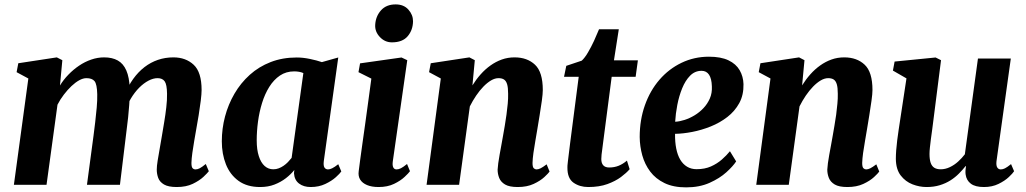

<svg xmlns="http://www.w3.org/2000/svg" viewBox="-20 -818 4541 850"><path d="M256 -551.5 245.5 -439.5Q261 -465 282.8 -487.5Q304.5 -510 330 -527.2Q355.5 -544.5 383.8 -554.2Q412 -564 441 -564Q477 -564 501.5 -550.2Q526 -536.5 539.2 -506.2Q552.5 -476 554.5 -426Q554.5 -418.5 554.5 -409.8Q554.5 -401 553.8 -391.5Q553 -382 551.5 -372.5L532 -399Q548 -438.5 570 -469Q592 -499.5 619.5 -520.8Q647 -542 679.2 -553Q711.5 -564 747.5 -564Q802.5 -564 837.5 -531.2Q872.5 -498.5 872.5 -419.5Q872.5 -403 868.8 -372.2Q865 -341.5 859.5 -307.8Q854 -274 849 -247Q844.5 -221.5 839.8 -194Q835 -166.5 831.5 -141Q828 -115.5 827.5 -96.5Q827.5 -78.5 832.8 -73.2Q838 -68 845.5 -68Q854.5 -68 864.5 -73.2Q874.5 -78.5 891 -92L904.5 -60Q898.5 -52 880.8 -35.2Q863 -18.5 833.5 -4.2Q804 10 762.5 10Q725.5 10 706.2 -1.2Q687 -12.5 680.5 -30.2Q674 -48 674 -67Q674 -82.5 678 -107.2Q682 -132 687.2 -161Q692.5 -190 697 -218Q701.5 -245 707 -277.8Q712.5 -310.5 716.2 -343Q720 -375.5 719.5 -403Q719 -444 709 -458Q699 -472 677.5 -472Q658.5 -472 637.5 -461Q616.5 -450 596.2 -429.8Q576 -409.5 559.2 -381.5Q542.5 -353.5 531.5 -319L554.5 -402.5Q554 -379.5 552 -352.5Q550 -325.5 547.2 -298.2Q544.5 -271 541 -246.5L511 0H365L394 -217Q397.5 -245.5 401.5 -277.5Q405.5 -309.5 408.2 -341.8Q411 -374 410.5 -400.5Q409.5 -445.5 398.5 -458.8Q387.5 -472 362.5 -472Q348 -472 331 -462.8Q314 -453.5 296.5 -437Q279 -420.5 262.8 -399.2Q246.5 -378 234.5 -354.5L186 0H41.5L105.5 -470.5L53.5 -498.5L61 -538L231.5 -564Z M1413.5 -105Q1411 -84.5 1416.5 -76.2Q1422 -68 1432.5 -68Q1440 -68 1450.5 -73Q1461 -78 1477.5 -91L1491 -59Q1485 -50 1466.8 -33.5Q1448.5 -17 1420 -3.5Q1391.5 10 1355.5 10Q1324 10 1303.8 -5.5Q1283.5 -21 1281.5 -51L1283 -65.5Q1268 -46.5 1245.8 -29.2Q1223.5 -12 1195.2 -1Q1167 10 1131.5 10Q1074 10 1036.2 -17.2Q998.5 -44.5 980.2 -90.5Q962 -136.5 962 -192.5Q962 -248.5 976.2 -302.2Q990.5 -356 1018 -403.2Q1045.5 -450.5 1085.8 -486.8Q1126 -523 1178.2 -543.2Q1230.5 -563.5 1293.5 -563.5Q1321.5 -563.5 1352.5 -557Q1383.5 -550.5 1405 -543L1477.5 -563.5ZM1323 -494.5Q1314 -498.5 1303.8 -500.2Q1293.5 -502 1282.5 -502Q1246.5 -502 1219.2 -483.5Q1192 -465 1172.2 -433.5Q1152.5 -402 1140.2 -362.2Q1128 -322.5 1122.2 -279.8Q1116.5 -237 1116.5 -196.5Q1116.5 -155.5 1125.8 -126.8Q1135 -98 1151.5 -83.2Q1168 -68.5 1190 -68.5Q1202.5 -68.5 1213.8 -72.8Q1225 -77 1235.2 -84Q1245.5 -91 1254.5 -100.2Q1263.5 -109.5 1271 -119Z M1656 10Q1625.5 10 1604.8 1.2Q1584 -7.5 1574.5 -23Q1565 -38.5 1568 -60Q1570.5 -81.5 1574.8 -112.5Q1579 -143.5 1584.5 -182.8Q1590 -222 1596.5 -268Q1603 -314 1609.8 -365Q1616.5 -416 1624 -470L1567 -498.5L1574 -537.5L1757.5 -563.5L1783 -551.5L1719 -104Q1716.5 -86 1721 -77Q1725.5 -68 1735.5 -68Q1744.5 -68 1755 -73.2Q1765.5 -78.5 1782 -92L1795 -60Q1789 -51.5 1771.2 -34.8Q1753.5 -18 1724.5 -4Q1695.5 10 1656 10ZM1715 -630.5Q1684 -630.5 1661.8 -654Q1639.5 -677.5 1641 -707.5Q1643 -745.5 1666.5 -772Q1690 -798.5 1731.5 -798.5Q1767.5 -798.5 1788 -775.5Q1808.5 -752.5 1808.5 -724Q1808 -685 1785 -657.8Q1762 -630.5 1715 -630.5Z M2071.5 -440Q2088 -466.5 2108 -489Q2128 -511.5 2151.5 -528.2Q2175 -545 2201.5 -554.5Q2228 -564 2258 -564Q2314 -564 2348.5 -531.5Q2383 -499 2383 -419.5Q2383 -403 2378.8 -372.2Q2374.5 -341.5 2369 -307.8Q2363.5 -274 2359 -247Q2355 -221.5 2350 -194Q2345 -166.5 2341.5 -140.8Q2338 -115 2337.5 -96.5Q2337.5 -78.5 2343 -73.2Q2348.5 -68 2355 -68Q2363.5 -68 2373.5 -73Q2383.5 -78 2400 -90.5L2413 -58.5Q2408 -51 2390 -34.2Q2372 -17.5 2342.5 -3.8Q2313 10 2272 10Q2235 10 2216 -1.2Q2197 -12.5 2190 -30.2Q2183 -48 2183 -67Q2183.5 -78.5 2185.8 -95.5Q2188 -112.5 2191.8 -133Q2195.5 -153.5 2199.5 -175.2Q2203.5 -197 2207 -217Q2210.5 -238 2214.8 -261.8Q2219 -285.5 2222.2 -310.2Q2225.5 -335 2227.8 -358.8Q2230 -382.5 2229.5 -403Q2229.5 -430.5 2225 -445.2Q2220.5 -460 2211.2 -466Q2202 -472 2187 -472Q2171 -472 2154 -462Q2137 -452 2120 -434.5Q2103 -417 2087.8 -394.5Q2072.5 -372 2060 -347L2012.5 0H1868.5L1931.5 -470.5L1879.5 -498.5L1887 -538L2058 -564L2082 -551.5Z M2650 -186.5Q2648 -169.5 2646.2 -156.8Q2644.5 -144 2643.2 -133.8Q2642 -123.5 2642 -114Q2642 -95.5 2650.8 -86Q2659.5 -76.5 2677 -76.5Q2699.5 -76.5 2718.8 -84.2Q2738 -92 2755.5 -107L2767.5 -69Q2753.5 -52.5 2729 -34.2Q2704.5 -16 2668.8 -3Q2633 10 2584 10Q2546.5 10 2519 -9.2Q2491.5 -28.5 2492 -76.5Q2492 -79.5 2492.2 -85.2Q2492.5 -91 2494 -102.5Q2495.5 -114 2497.8 -133.8Q2500 -153.5 2504 -184.5L2542 -478H2477L2487 -526.5L2555.5 -549.5Q2569 -562 2583 -585.8Q2597 -609.5 2609.8 -637.2Q2622.5 -665 2632 -688.5H2719.5L2698 -551H2804L2794 -478H2688Z M3239 -103.5Q3225.5 -82.5 3195.8 -55.5Q3166 -28.5 3121.2 -8.5Q3076.5 11.5 3017.5 11.5Q2961 11.5 2921.8 -7.5Q2882.5 -26.5 2858.5 -58.5Q2834.5 -90.5 2823.5 -130Q2812.5 -169.5 2812 -211Q2812 -287 2835 -352Q2858 -417 2899.5 -465Q2941 -513 2997.2 -540Q3053.5 -567 3118.5 -567Q3171.5 -567 3205 -551Q3238.5 -535 3254.5 -507.2Q3270.5 -479.5 3271.5 -445.5Q3272.5 -397.5 3252.8 -361.5Q3233 -325.5 3200 -300Q3167 -274.5 3126.5 -258.2Q3086 -242 3044.8 -234Q3003.5 -226 2968.5 -225.5Q2968 -189 2973.8 -160.2Q2979.5 -131.5 2991.5 -111.2Q3003.5 -91 3021.8 -80Q3040 -69 3064 -69Q3100 -69 3127.5 -81.2Q3155 -93.5 3175.8 -111.8Q3196.5 -130 3211.5 -148.5ZM3086 -504.5Q3056.5 -504.5 3035.2 -483Q3014 -461.5 3000 -427Q2986 -392.5 2978.5 -353.5Q2971 -314.5 2969 -279Q2988.5 -280 3011 -287.2Q3033.5 -294.5 3055 -307.5Q3076.5 -320.5 3094.2 -339.2Q3112 -358 3122.5 -382Q3133 -406 3131.5 -435.5Q3130.5 -470 3119 -487.2Q3107.5 -504.5 3086 -504.5Z M3531 -440Q3547.5 -466.5 3567.5 -489Q3587.5 -511.5 3611 -528.2Q3634.5 -545 3661 -554.5Q3687.5 -564 3717.5 -564Q3773.5 -564 3808 -531.5Q3842.5 -499 3842.5 -419.5Q3842.5 -403 3838.2 -372.2Q3834 -341.5 3828.5 -307.8Q3823 -274 3818.5 -247Q3814.5 -221.5 3809.5 -194Q3804.5 -166.5 3801 -140.8Q3797.5 -115 3797 -96.5Q3797 -78.5 3802.5 -73.2Q3808 -68 3814.5 -68Q3823 -68 3833 -73Q3843 -78 3859.5 -90.5L3872.5 -58.5Q3867.5 -51 3849.5 -34.2Q3831.5 -17.5 3802 -3.8Q3772.5 10 3731.5 10Q3694.5 10 3675.5 -1.2Q3656.5 -12.5 3649.5 -30.2Q3642.5 -48 3642.5 -67Q3643 -78.5 3645.2 -95.5Q3647.5 -112.5 3651.2 -133Q3655 -153.5 3659 -175.2Q3663 -197 3666.5 -217Q3670 -238 3674.2 -261.8Q3678.5 -285.5 3681.8 -310.2Q3685 -335 3687.2 -358.8Q3689.5 -382.5 3689 -403Q3689 -430.5 3684.5 -445.2Q3680 -460 3670.8 -466Q3661.5 -472 3646.5 -472Q3630.5 -472 3613.5 -462Q3596.5 -452 3579.5 -434.5Q3562.5 -417 3547.2 -394.5Q3532 -372 3519.5 -347L3472 0H3328L3391 -470.5L3339 -498.5L3346.5 -538L3517.5 -564L3541.5 -551.5Z M4082 10Q4050.5 10 4019.5 -2Q3988.5 -14 3967.5 -41.2Q3946.5 -68.5 3946 -114.5Q3946 -131.5 3947.5 -152.5Q3949 -173.5 3952 -196.8Q3955 -220 3958.5 -243.8Q3962 -267.5 3965.5 -290L3993 -471L3933 -505.5L3940.5 -545.5L4122 -563.5L4146 -551.5L4112.5 -288Q4110 -267 4107 -245Q4104 -223 4101.2 -202.8Q4098.5 -182.5 4096.8 -165.5Q4095 -148.5 4095 -136.5Q4095 -112 4100.2 -97Q4105.5 -82 4116.5 -75.2Q4127.5 -68.5 4144.5 -68.5Q4165 -68.5 4185 -78Q4205 -87.5 4221.8 -102.8Q4238.5 -118 4251.5 -135L4309.5 -559H4455L4391.5 -104Q4389.5 -85 4395 -76.5Q4400.5 -68 4410.5 -68Q4419.5 -68 4429 -72.8Q4438.5 -77.5 4456 -91.5L4469.5 -60Q4464 -51 4446.2 -34.2Q4428.5 -17.5 4400.5 -3.8Q4372.5 10 4336 10Q4297.5 10 4278 -4.8Q4258.5 -19.5 4255 -45Q4254.5 -48 4254.2 -52.2Q4254 -56.5 4254.2 -61.5Q4254.5 -66.5 4255.2 -72Q4256 -77.5 4256.5 -82L4255 -83Q4242 -66.5 4225.5 -49.8Q4209 -33 4187.8 -19.5Q4166.5 -6 4140.2 2Q4114 10 4082 10Z"/></svg>

Font: Merriweather 28pt ExtraBold
Style: Italic
Weight: 800
Italic angle: -7.8°
Version: Version 2.101